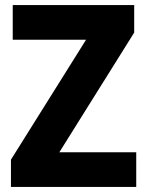

<svg xmlns="http://www.w3.org/2000/svg" viewBox="-20 -734 577 754"><path d="M515 0H23V-107L318 -578H30V-714H507V-606L213 -136H515Z"/></svg>

Font: Noto Sans Tamil SemiCondensed ExtraBold
Style: Regular
Weight: 800
Width: 4
Designer: Jelle Bosma - Monotype Design Team
Foundry: Monotype Imaging Inc.
Version: Version 2.004; ttfautohint (v1.8.4.7-5d5b)